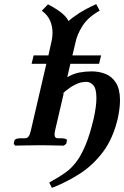

<svg xmlns="http://www.w3.org/2000/svg" viewBox="-20 -709 605 936"><path d="M473 -439 463 -398H323L308 -333Q338 -350 367 -355.5Q396 -361 427 -361Q463 -361 494.5 -348.5Q526 -336 545.5 -305Q565 -274 565 -220Q565 -202 562.5 -180.5Q560 -159 555 -135Q532 -35 483 30.5Q434 96 369.5 137.5Q305 179 233 207L220 181Q228 176 239.5 169.5Q251 163 258 159Q280 146 303.5 129Q327 112 350.5 82Q374 52 396 0.5Q418 -51 437 -132Q450 -191 450 -230Q450 -277 435 -293.5Q420 -310 401 -310Q391 -310 375.5 -307Q360 -304 338 -292Q316 -280 284 -252L291 -255L249 -75Q246 -62 246 -53Q246 -35 261 -35H279Q291 -35 299.5 -32Q308 -29 306 -23L303 -8L291 1Q291 1 269 0.5Q247 0 219 -0.5Q191 -1 171 -1Q158 -1 138.5 -0.5Q119 0 99.5 0Q80 0 67 0.5Q54 1 54 1L47 -8L50 -23Q53 -35 83 -35H102Q114 -35 120.5 -45.5Q127 -56 131 -75L206 -398H134L144 -439H216L230 -502Q236 -526 236 -551Q236 -580 224.5 -607.5Q213 -635 184 -657L214 -688Q261 -663 284 -643Q307 -623 314 -606Q332 -623 364.5 -644Q397 -665 449 -689L466 -657Q410 -626 383 -584Q356 -542 348 -502L333 -439Z"/></svg>

Font: Libertinus Serif Semibold Italic
Style: Regular
Weight: 600
Italic angle: -11.5°
Designer: Philipp H. Poll, Khaled Hosny
Foundry: Caleb Maclennan
Version: Version 7.051;RELEASE